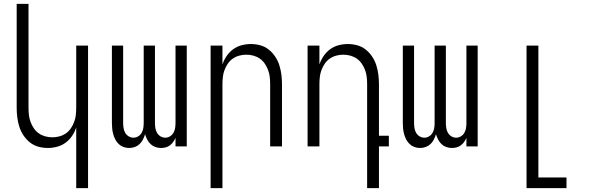

<svg xmlns="http://www.w3.org/2000/svg" viewBox="-20 -755 3040 990"><path d="M373 215V-97Q365 -74 351.5 -54Q338 -34 318.5 -19.5Q299 -5 275 1.5Q251 8 227 8Q202 8 178 1.5Q154 -5 134.5 -20.5Q115 -36 101 -57Q87 -78 79.5 -102Q72 -126 69 -150.5Q66 -175 66 -200V-735H127V-200Q127 -181 129 -162.5Q131 -144 137.5 -126.5Q144 -109 154.5 -93.5Q165 -78 180 -67.5Q195 -57 213 -52Q231 -47 250 -47Q269 -47 287 -52Q305 -57 320 -67.5Q335 -78 345.5 -93.5Q356 -109 362.5 -126.5Q369 -144 371 -162.5Q373 -181 373 -200V-520H434V215Z M646 8Q631 8 617 3Q603 -2 592.5 -12Q582 -22 575 -35Q568 -48 564 -62.5Q560 -77 558.5 -91.5Q557 -106 557 -121V-520H615V-121Q615 -108 617 -95Q619 -82 625.5 -70.5Q632 -59 643.5 -52Q655 -45 668 -45Q681 -45 692.5 -52Q704 -59 710.5 -70.5Q717 -82 719 -95Q721 -108 721 -121V-520H779V-121Q779 -108 781 -95Q783 -82 789.5 -70.5Q796 -59 807.5 -52Q819 -45 832 -45Q845 -45 856.5 -52Q868 -59 874.5 -70.5Q881 -82 883 -95Q885 -108 885 -121V-520H943V0H885V-44Q880 -33 873 -23Q866 -13 856 -5.5Q846 2 834 5Q822 8 810 8Q795 8 781 3Q767 -2 756.5 -12Q746 -22 739 -35.5Q732 -49 728 -63Q724 -49 717 -35.5Q710 -22 699.5 -12Q689 -2 675 3Q661 8 646 8Z M1066 215V-520H1127V-423Q1135 -446 1148.5 -466Q1162 -486 1181.5 -500.5Q1201 -515 1225 -521.5Q1249 -528 1273 -528Q1298 -528 1322 -521.5Q1346 -515 1365.5 -499.5Q1385 -484 1399 -463Q1413 -442 1420.5 -418Q1428 -394 1431 -369.5Q1434 -345 1434 -320V0H1373V-320Q1373 -339 1371 -357.5Q1369 -376 1362.5 -393.5Q1356 -411 1345.5 -426.5Q1335 -442 1320 -452.5Q1305 -463 1287 -468Q1269 -473 1250 -473Q1231 -473 1213 -468Q1195 -463 1180 -452.5Q1165 -442 1154.5 -426.5Q1144 -411 1137.5 -393.5Q1131 -376 1129 -357.5Q1127 -339 1127 -320V215Z M1873 215V-320Q1873 -339 1871 -357.5Q1869 -376 1862.5 -393.5Q1856 -411 1845.5 -426.5Q1835 -442 1820 -452.5Q1805 -463 1787 -468Q1769 -473 1750 -473Q1731 -473 1713 -468Q1695 -463 1680 -452.5Q1665 -442 1654.5 -426.5Q1644 -411 1637.5 -393.5Q1631 -376 1629 -357.5Q1627 -339 1627 -320V0H1566V-520H1627V-423Q1635 -446 1648.5 -466Q1662 -486 1681.5 -500.5Q1701 -515 1725 -521.5Q1749 -528 1773 -528Q1798 -528 1822 -521.5Q1846 -515 1865.5 -499.5Q1885 -484 1899 -463Q1913 -442 1920.5 -418Q1928 -394 1931 -369.5Q1934 -345 1934 -320V-55H1985V0H1934V215Z M2146 8Q2131 8 2117 3Q2103 -2 2092.5 -12Q2082 -22 2075 -35Q2068 -48 2064 -62.5Q2060 -77 2058.5 -91.5Q2057 -106 2057 -121V-520H2115V-121Q2115 -108 2117 -95Q2119 -82 2125.5 -70.5Q2132 -59 2143.5 -52Q2155 -45 2168 -45Q2181 -45 2192.5 -52Q2204 -59 2210.5 -70.5Q2217 -82 2219 -95Q2221 -108 2221 -121V-520H2279V-121Q2279 -108 2281 -95Q2283 -82 2289.5 -70.5Q2296 -59 2307.5 -52Q2319 -45 2332 -45Q2345 -45 2356.5 -52Q2368 -59 2374.5 -70.5Q2381 -82 2383 -95Q2385 -108 2385 -121V-520H2443V0H2385V-44Q2380 -33 2373 -23Q2366 -13 2356 -5.5Q2346 2 2334 5Q2322 8 2310 8Q2295 8 2281 3Q2267 -2 2256.5 -12Q2246 -22 2239 -35.5Q2232 -49 2228 -63Q2224 -49 2217 -35.5Q2210 -22 2199.5 -12Q2189 -2 2175 3Q2161 8 2146 8Z M2695 215V-520H2756V160H2901V215Z"/></svg>

Font: Iosevka Fixed SS04 Light
Style: Regular
Weight: 300
Monospace: yes
Designer: Belleve Invis
Foundry: Belleve Invis
Version: Version 32.5.0